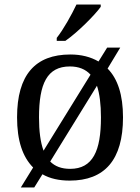

<svg xmlns="http://www.w3.org/2000/svg" viewBox="-20 -786 617 846"><path d="M454.1 -483.9 509.8 -576.2H452.1L414.1 -515.1C379.4 -535.2 338.4 -545.9 290 -545.9C135.3 -545.9 55.2 -456.1 55.2 -269C55.2 -166 79.6 -94.7 126 -47.9L71.8 40H130.9L167 -18.1C200.2 1 240.7 9.8 287.1 9.8C440.9 9.8 522 -81.1 522 -269C522 -368.2 498.5 -439 454.1 -483.9ZM151.9 -269C151.9 -417 187.5 -493.2 288.1 -493.2C326.7 -493.2 356.9 -481 378.9 -457L171.9 -122.1C158.2 -159.2 151.9 -208 151.9 -269ZM201.2 -74.2 407.2 -408.2C418.9 -373 424.8 -326.7 424.8 -269C424.8 -194.8 416 -138.2 394.5 -100.1C373 -62 339.4 -42 289.1 -42C250.5 -42 222.2 -53.2 201.2 -74.2ZM230 -606H268.1C319.8 -641.6 397.5 -718.8 423.8 -755.9V-766.1H316.9C296.4 -722.7 260.3 -657.2 230 -619.1Z"/></svg>

Font: The Erased English
Style: Regular
Weight: 400
Designer: Monotype Design team + ligartures altered by 180 Amsterdam
Foundry: Monotype Imaging Inc.
Version: Version 1.030;Glyphs 3.1.2 (3151)